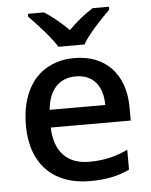

<svg xmlns="http://www.w3.org/2000/svg" viewBox="-54 -811 682 866"><g transform="rotate(-5 286.5 -378.0)"><path d="M229 -606H347C372 -651 435 -716 472 -753V-766H398C363 -744 322 -712 287 -676C253 -712 213 -743 178 -766H105V-753C142 -715 202 -651 229 -606ZM296 -549C150 -549 52 -447 52 -266C52 -83 160 10 317 10C394 10 444 -1 498 -26V-116C441 -90 391 -77 322 -77C223 -77 166 -137 163 -246H525V-305C525 -456 437 -549 296 -549ZM295 -466C378 -466 416 -408 417 -326H165C173 -416 220 -466 295 -466Z"/></g></svg>

Font: Noto Sans Lisu Medium
Style: Regular
Weight: 500
Designer: Monotype Design Team. David Williams.
Foundry: Monotype Imaging Inc.
Version: Version 2.102